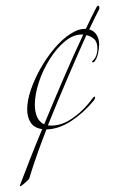

<svg xmlns="http://www.w3.org/2000/svg" viewBox="-20 -572 413 678"><path d="M51 81Q66 41 86 -10Q106 -61 129 -116Q101 -120 88.5 -139Q76 -158 76 -186Q76 -217 89 -255Q102 -293 123.5 -331Q145 -369 172 -401Q199 -433 228 -452Q257 -471 283 -470Q293 -491 302.5 -510.5Q312 -530 321 -547Q324 -552 327 -552Q329 -552 330.5 -548Q332 -544 330 -539Q324 -528 315 -509.5Q306 -491 295 -468Q311 -464 320.5 -450Q330 -436 330 -415Q330 -401 326.5 -384.5Q323 -368 316 -358Q312 -351 307.5 -352Q303 -353 306 -356Q324 -372 324 -401Q324 -424 312 -434.5Q300 -445 285 -448Q257 -386 220.5 -301Q184 -216 149 -129H151Q193 -125 234.5 -153.5Q276 -182 306 -224Q312 -231 314 -231Q316 -231 316 -228Q316 -224 312 -218Q276 -174 232 -145Q188 -116 144 -115Q126 -69 110.5 -25Q95 19 83 59Q83 60 73.5 69Q64 78 56 83.5Q48 89 51 81ZM136 -133Q169 -213 205 -296.5Q241 -380 274 -450Q241 -452 210.5 -427Q180 -402 155.5 -363Q131 -324 117 -281Q103 -238 103 -202Q103 -177 111 -159Q119 -141 136 -133Z"/></svg>

Font: Explora
Style: Regular
Weight: 400
Designer: Robert E. Leuschke
Foundry: Robert E. Leuschke
Version: Version 1.010